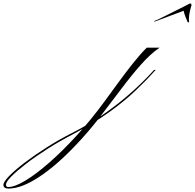

<svg xmlns="http://www.w3.org/2000/svg" viewBox="-748 -572 1140 1123"><path d="M154 -154Q106 -100 41.5 -39Q-23 22 -111.5 85.5Q-200 149 -321 213Q-400 254 -470.5 299Q-541 344 -595.5 386Q-650 428 -681.5 460Q-713 492 -713 508Q-713 522 -700 522Q-662 522 -599 484Q-536 446 -458 377.5Q-380 309 -296.5 217.5Q-213 126 -135 19Q-97 -33 -55 -90.5Q-13 -148 29.5 -201.5Q72 -255 110 -293H185Q132 -257 75.5 -193Q19 -129 -40.5 -49.5Q-100 30 -164.5 113.5Q-229 197 -300 272Q-417 396 -520 463.5Q-623 531 -698 531Q-728 531 -728 509Q-728 492 -694 457Q-660 422 -602 378Q-544 334 -473 289Q-402 244 -327 206Q-226 155 -137 92.5Q-48 30 22.5 -33.5Q93 -97 142 -151L153 -163H163ZM155 -445 154 -449Q169 -454 199.5 -469.5Q230 -485 264.5 -502Q299 -519 326.5 -533Q354 -547 363 -552Q372 -552 372 -541Q367 -526 362 -503.5Q357 -481 357 -460Q357 -456 357 -452Q357 -448 358 -443Q358 -441 354 -441Q352 -441 349 -444Q342 -460 336 -475.5Q330 -491 326 -509Z"/></svg>

Font: Ballet 24pt
Style: Regular
Weight: 400
Designer: Maximiliano R. Sproviero
Foundry: Omnibus-Type
Version: Version 1.100